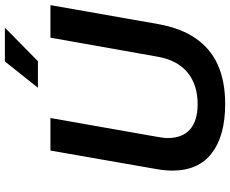

<svg xmlns="http://www.w3.org/2000/svg" viewBox="-96 -812 920 767"><g transform="rotate(-90 363.5 -428.0)"><path d="M332 12Q205 12 135.5 -41.5Q66 -95 66 -199Q66 -213 67.5 -229.5Q69 -246 72 -262L146 -686H276L201 -260Q200 -253 198 -240.5Q196 -228 196 -218Q196 -159 230.5 -128.5Q265 -98 332 -98Q409 -98 458 -138.5Q507 -179 521 -258L597 -686H727L651 -254Q635 -165 594 -105.5Q553 -46 487.5 -17Q422 12 332 12ZM397 -736 502 -868H634V-865L503 -736Z"/></g></svg>

Font: Archivo SemiBold SemiBold
Style: Italic
Weight: 600
Italic angle: -10°
Version: Version 2.001